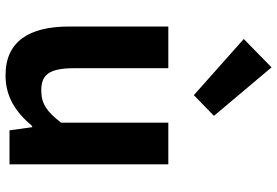

<svg xmlns="http://www.w3.org/2000/svg" viewBox="-170 -794 978 677"><g transform="rotate(90 318.5 -455.0)"><path d="M217 -924 117 -826 315 -650 388 -721ZM245 14C322 14 376 -23 424 -80H428L439 0H559V-560H412V-182C373 -131 345 -112 298 -112C242 -112 220 -141 220 -229V-560H73V-210C73 -70 125 14 245 14Z"/></g></svg>

Font: Spoqa Han Sans Neo Bold
Style: Bold
Weight: 700
Designer: [Spoqa Han Sans Neo] Dong-huui Kim  Younghwa Kang  Yujin Lee  [Noto Sans] Ryoko NISHIZUKA  (kana & ideographs); Paul D. 
Foundry: Spoqa (http://www.spoqa-han-sans.com)
Version: Version 1.100;hotconv 1.0.109;makeotfexe 2.5.65596